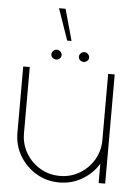

<svg xmlns="http://www.w3.org/2000/svg" viewBox="-55 -821 609 876"><g transform="rotate(5 249.5 -383.0)"><path d="M40 -196.5V-500H70V-196.5Q70 -147 94.2 -106.2Q118.5 -65.5 159.2 -41.2Q200 -17 249.5 -17Q299 -17 339.8 -41.2Q380.5 -65.5 404.8 -106.2Q429 -147 429 -196.5V-500H459V0H429V-88.5Q401.5 -43 354 -15Q306.5 13 249.5 13Q191.5 13 144 -15.2Q96.5 -43.5 68.2 -91Q40 -138.5 40 -196.5ZM187 -544.5Q177.5 -544.5 170.2 -550.8Q163 -557 163 -566.5Q163 -575.5 170.2 -582.5Q177.5 -589.5 187 -589.5Q196 -589.5 203 -582.5Q210 -575.5 210 -566.5Q210 -557 203 -550.8Q196 -544.5 187 -544.5ZM313 -544.5Q303.5 -544.5 296.2 -550.8Q289 -557 289 -566.5Q289 -575.5 296.2 -582.5Q303.5 -589.5 313 -589.5Q322 -589.5 329 -582.5Q336 -575.5 336 -566.5Q336 -557 329 -550.8Q322 -544.5 313 -544.5ZM179.5 -779H209.5L249.5 -635H229.5Z"/></g></svg>

Font: Urbanist Thin
Style: Regular
Weight: 100
Designer: Corey Hu
Foundry: Corey Hu
Version: Version 1.330; ttfautohint (v1.8.4.7-5d5b)